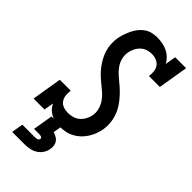

<svg xmlns="http://www.w3.org/2000/svg" viewBox="-296 -807 1091 1091"><g transform="rotate(45 250.0 -261.5)"><path d="M226 8Q207 8 188.5 4.5Q170 1 154.5 -7.5Q139 -16 127 -29Q115 -42 107 -58L97 0H9L39 -181H127Q124 -162 126 -142.5Q128 -123 138.5 -108Q149 -93 167 -86.5Q185 -80 205 -80Q223 -80 242.5 -85.5Q262 -91 277 -104.5Q292 -118 301.5 -136Q311 -154 314 -173Q318 -198 311 -222Q304 -246 290.5 -265.5Q277 -285 259 -300.5Q241 -316 222.5 -331Q204 -346 187 -362Q170 -378 155.5 -397Q141 -416 129.5 -436.5Q118 -457 110.5 -481Q103 -505 101.5 -529.5Q100 -554 104 -580Q108 -600 114.5 -619Q121 -638 130 -657Q139 -676 152.5 -693Q166 -710 183.5 -722Q201 -734 221 -738.5Q241 -743 261 -743Q283 -743 304 -739Q325 -735 343.5 -726Q362 -717 377 -702.5Q392 -688 401 -670L412 -735H500L470 -554H382Q385 -573 383 -592.5Q381 -612 370.5 -626.5Q360 -641 342 -648Q324 -655 305 -655Q287 -655 269 -649Q251 -643 237 -629.5Q223 -616 214.5 -598.5Q206 -581 203 -563Q199 -538 205.5 -514Q212 -490 226 -470.5Q240 -451 257.5 -435.5Q275 -420 293.5 -405Q312 -390 328.5 -373.5Q345 -357 360 -338.5Q375 -320 386.5 -300Q398 -280 405.5 -256Q413 -232 415 -207.5Q417 -183 413 -158Q409 -136 401 -114.5Q393 -93 380.5 -73.5Q368 -54 351 -38Q334 -22 313 -11Q292 0 270 4Q248 8 226 8Q226 8 226 8Q226 8 226 8ZM57 220 69 150H169Q173 150 177.5 149.5Q182 149 186.5 147.5Q191 146 194.5 143Q198 140 199 135Q199 131 196.5 127.5Q194 124 190.5 122.5Q187 121 182.5 120.5Q178 120 174 120H133L153 0H234L225 54Q238 58 250 64.5Q262 71 269.5 81.5Q277 92 279.5 106Q282 120 279 135Q276 154 264.5 172Q253 190 235 201Q217 212 197 216Q177 220 157 220Z"/></g></svg>

Font: Iosevka Slab Semibold
Style: Italic
Weight: 600
Italic angle: -9°
Monospace: yes
Designer: Belleve Invis
Foundry: Belleve Invis
Version: Version 11.1.1; ttfautohint (v1.8.3)